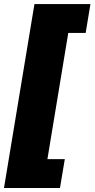

<svg xmlns="http://www.w3.org/2000/svg" viewBox="-29 -792 467 948"><path d="M-9.3 136.2 141.1 -772H417.5L394 -629.4H308.1L205.1 -6.3H291L267.1 136.2Z"/></svg>

Font: Inter Tight Black
Style: Italic
Weight: 900
Italic angle: -9.39999°
Designer: Rasmus Andersson
Foundry: rsms
Version: Version 3.004; ttfautohint (v1.8.4.7-5d5b)